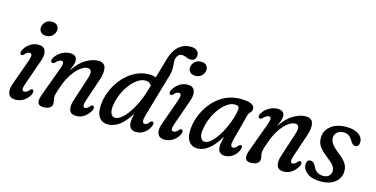

<svg xmlns="http://www.w3.org/2000/svg" viewBox="-73 -1092 2869 1465"><g transform="rotate(15 1361.0 -359.5)"><path d="M195.5 -523Q170 -523 155.8 -536.2Q141.5 -549.5 141.5 -571Q141.5 -596 160.5 -617.2Q179.5 -638.5 213.5 -638.5Q239 -638.5 253.2 -625Q267.5 -611.5 268 -590Q268 -565.5 248.8 -544.2Q229.5 -523 195.5 -523ZM138 -127.5Q117 -68.5 145 -68.5Q153.5 -68.5 163.5 -73.8Q173.5 -79 186 -93.5Q194.5 -103 202.5 -100.5Q210.5 -99 212.8 -88Q215 -77 206 -59.5Q187.5 -27 158.5 -9.2Q129.5 8.5 95.5 8.5Q52 8.5 39.8 -23.5Q27.5 -55.5 47 -107L118 -306.5Q139.5 -365.5 110.5 -365.5Q100.5 -365.5 91 -360Q81.5 -354.5 68.5 -339.5Q60 -331 52 -333.5Q44 -335.5 41.8 -346.2Q39.5 -357 48.5 -374Q66.5 -405 95.8 -423.8Q125 -442.5 159.5 -442.5Q203 -442.5 214.8 -410.2Q226.5 -378 208.5 -328.5Z M295.5 -336Q285 -337.5 283.8 -349.5Q282.5 -361.5 291.5 -375.5Q311.5 -406.5 343.2 -424.5Q375 -442.5 409.5 -442.5Q464 -442.5 464 -395Q464 -380.5 457.5 -362Q451 -343.5 439 -314Q485.5 -384 536.8 -413.2Q588 -442.5 629.5 -442.5Q681 -442.5 690.2 -403.5Q699.5 -364.5 677 -300L620 -131Q598.5 -68.5 625.5 -68.5Q633.5 -68.5 642.2 -73.8Q651 -79 664.5 -94.5Q673 -103.5 680 -101Q688 -99 690.8 -88.8Q693.5 -78.5 684.5 -61.5Q642 8.5 576 8.5Q532.5 8.5 521.8 -22.5Q511 -53.5 527.5 -104L587.5 -288Q601.5 -330.5 596 -349.2Q590.5 -368 567 -368Q542 -368 511 -344.8Q480 -321.5 450.8 -278Q421.5 -234.5 401 -173Q386.5 -133 382.2 -116.2Q378 -99.5 378 -88Q378 -74 381.2 -62.8Q384.5 -51.5 384.5 -37.5Q384.5 -15.5 366.2 -3.5Q348 8.5 315 8.5Q279.5 8.5 272.2 -15.5Q265 -39.5 285.5 -91L363.5 -303.5Q377 -339 375.8 -354.2Q374.5 -369.5 359.5 -369.5Q339.5 -369.5 315.5 -343.5Q305 -333 295.5 -336Z M1156.5 -66Q1139.5 -29.5 1111.5 -10.5Q1083.5 8.5 1051 8.5Q990.5 8.5 990.5 -54.5Q990.5 -67 992.8 -83Q995 -99 1001.5 -124Q959 -55 915 -23.2Q871 8.5 825.5 8.5Q777.5 8.5 753.5 -29.5Q729.5 -67.5 739 -140.5Q746 -196.5 771 -250.2Q796 -304 835.5 -347.5Q875 -391 925.8 -416.8Q976.5 -442.5 1035.5 -442.5Q1065 -442.5 1087 -433L1131 -586.5Q1152.5 -660.5 1192.2 -694.5Q1232 -728.5 1284 -728.5Q1318 -728.5 1334.5 -713.8Q1351 -699 1351 -679.5Q1351 -658.5 1339.8 -646Q1328.5 -633.5 1307.5 -633.5Q1288 -633.5 1272.5 -641.8Q1257 -650 1237.5 -650Q1208.5 -650 1195 -616Q1189.5 -598 1191.5 -578.2Q1193.5 -558.5 1194.5 -534.5Q1195.5 -510.5 1187.5 -481L1087.5 -137.5Q1078 -105.5 1079.5 -87Q1081 -68.5 1096.5 -68.5Q1105 -68.5 1114.2 -74Q1123.5 -79.5 1135.5 -95Q1143 -104 1151 -101Q1169 -98.5 1156.5 -66ZM829 -149Q821.5 -106 832 -80.5Q842.5 -55 865.5 -55Q889 -55 915.8 -76.2Q942.5 -97.5 968.2 -134.2Q994 -171 1016.2 -218.2Q1038.5 -265.5 1053.5 -317L1067 -363.5Q1051 -389.5 1018 -389.5Q989 -389.5 958.8 -369.5Q928.5 -349.5 901.8 -315.5Q875 -281.5 855.8 -238.5Q836.5 -195.5 829 -149Z M1374 -523Q1348.5 -523 1334.2 -536.2Q1320 -549.5 1320 -571Q1320 -596 1339 -617.2Q1358 -638.5 1392 -638.5Q1417.5 -638.5 1431.8 -625Q1446 -611.5 1446.5 -590Q1446.5 -565.5 1427.2 -544.2Q1408 -523 1374 -523ZM1316.5 -127.5Q1295.5 -68.5 1323.5 -68.5Q1332 -68.5 1342 -73.8Q1352 -79 1364.5 -93.5Q1373 -103 1381 -100.5Q1389 -99 1391.2 -88Q1393.5 -77 1384.5 -59.5Q1366 -27 1337 -9.2Q1308 8.5 1274 8.5Q1230.5 8.5 1218.2 -23.5Q1206 -55.5 1225.5 -107L1296.5 -306.5Q1318 -365.5 1289 -365.5Q1279 -365.5 1269.5 -360Q1260 -354.5 1247 -339.5Q1238.5 -331 1230.5 -333.5Q1222.5 -335.5 1220.2 -346.2Q1218 -357 1227 -374Q1245 -405 1274.2 -423.8Q1303.5 -442.5 1338 -442.5Q1381.5 -442.5 1393.2 -410.2Q1405 -378 1387 -328.5Z M1783.5 -131.5Q1774 -96 1777.5 -81.8Q1781 -67.5 1792.5 -67.5Q1802 -67.5 1811 -73.2Q1820 -79 1832.5 -93.5Q1841.5 -103.5 1850 -101Q1867.5 -97.5 1854.5 -64Q1838 -29 1810.5 -10.2Q1783 8.5 1751 8.5Q1723 8.5 1708.8 -7Q1694.5 -22.5 1694.5 -50Q1694.5 -63.5 1697.2 -82Q1700 -100.5 1707.5 -131Q1666 -60 1622.2 -25.8Q1578.5 8.5 1533.5 8.5Q1486 8.5 1462 -29.5Q1438 -67.5 1447.5 -140.5Q1454.5 -194.5 1478.5 -247.8Q1502.5 -301 1542 -345.2Q1581.5 -389.5 1635.5 -416Q1689.5 -442.5 1756.5 -442.5Q1870 -442.5 1866.5 -390Q1865 -372 1853.5 -362Q1842 -352 1836 -331ZM1538 -149Q1529.5 -104.5 1540.8 -79.8Q1552 -55 1573.5 -55Q1597 -55 1622 -77Q1647 -99 1670.5 -134.2Q1694 -169.5 1713 -211Q1732 -252.5 1744.2 -292.5Q1756.5 -332.5 1758.5 -362.5Q1759 -376 1751.8 -382.8Q1744.5 -389.5 1723 -389.5Q1695 -389.5 1665.5 -369.5Q1636 -349.5 1609.8 -315.5Q1583.5 -281.5 1564.5 -238.5Q1545.5 -195.5 1538 -149Z M1934.5 -336Q1924 -337.5 1922.8 -349.5Q1921.5 -361.5 1930.5 -375.5Q1950.5 -406.5 1982.2 -424.5Q2014 -442.5 2048.5 -442.5Q2103 -442.5 2103 -395Q2103 -380.5 2096.5 -362Q2090 -343.5 2078 -314Q2124.5 -384 2175.8 -413.2Q2227 -442.5 2268.5 -442.5Q2320 -442.5 2329.2 -403.5Q2338.5 -364.5 2316 -300L2259 -131Q2237.5 -68.5 2264.5 -68.5Q2272.5 -68.5 2281.2 -73.8Q2290 -79 2303.5 -94.5Q2312 -103.5 2319 -101Q2327 -99 2329.8 -88.8Q2332.5 -78.5 2323.5 -61.5Q2281 8.5 2215 8.5Q2171.5 8.5 2160.8 -22.5Q2150 -53.5 2166.5 -104L2226.5 -288Q2240.5 -330.5 2235 -349.2Q2229.5 -368 2206 -368Q2181 -368 2150 -344.8Q2119 -321.5 2089.8 -278Q2060.5 -234.5 2040 -173Q2025.5 -133 2021.2 -116.2Q2017 -99.5 2017 -88Q2017 -74 2020.2 -62.8Q2023.5 -51.5 2023.5 -37.5Q2023.5 -15.5 2005.2 -3.5Q1987 8.5 1954 8.5Q1918.5 8.5 1911.2 -15.5Q1904 -39.5 1924.5 -91L2002.5 -303.5Q2016 -339 2014.8 -354.2Q2013.5 -369.5 1998.5 -369.5Q1978.5 -369.5 1954.5 -343.5Q1944 -333 1934.5 -336Z M2515 -37.5Q2545 -37.5 2560.8 -54.2Q2576.5 -71 2576.5 -93Q2576.5 -111.5 2563.8 -130.8Q2551 -150 2508.5 -183Q2458 -222 2439.8 -251.2Q2421.5 -280.5 2423 -320Q2425.5 -373.5 2470.2 -409Q2515 -444.5 2591 -444.5Q2655 -444.5 2688.8 -420.2Q2722.5 -396 2722.5 -361.5Q2722.5 -321.5 2693.5 -321.5Q2681.5 -321.5 2672 -328.8Q2662.5 -336 2651 -355.5Q2638 -377.5 2621.2 -388.5Q2604.5 -399.5 2580 -399.5Q2548.5 -399.5 2529.5 -381.2Q2510.5 -363 2510.5 -337Q2510.5 -318 2523.5 -296Q2536.5 -274 2577 -241.5Q2616 -212 2635 -188.5Q2654 -165 2659.2 -144Q2664.5 -123 2662 -101Q2657 -53.5 2616 -22.5Q2575 8.5 2505.5 8.5Q2437 8.5 2399.8 -20.5Q2362.5 -49.5 2362.5 -86.5Q2362.5 -126 2394.5 -126Q2417 -126 2435 -91.5Q2448 -62 2468.5 -49.8Q2489 -37.5 2515 -37.5Z"/></g></svg>

Font: Fraunces 144pt S100
Style: Italic
Weight: 400
Italic angle: -16°
Version: Version 1.000; ttfautohint (v1.8.3)